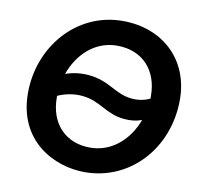

<svg xmlns="http://www.w3.org/2000/svg" viewBox="-80 -798 938 895"><g transform="rotate(10 389.0 -350.5)"><path d="M377 12C592 12 756 -167 756 -397C756 -588 619 -713 431 -713C212 -713 53 -525 53 -306C53 -78 233 12 377 12ZM382 -105C265 -105 189 -185 189 -309V-316C224 -332 266 -340 306 -336C393 -328 427 -271 517 -264C546 -261 575 -265 599 -274C564 -179 486 -105 382 -105ZM317 -437C279 -440 241 -435 208 -423C242 -520 320 -595 425 -595C546 -595 620 -512 620 -391V-379C594 -366 563 -361 533 -364C453 -371 419 -428 317 -437Z"/></g></svg>

Font: Fixel Display 20240404 SemiBold
Style: Italic
Weight: 600
Italic angle: -10°
Designer: AlfaBravo + MacPaw
Foundry: Kyrylo Tkachov, Marchela Mozhyna, Serhii Makarenko, Maria Weinstein, Zakhar Kryvoshyya
Version: Version 1.211;Glyphs 3.2 (3225)